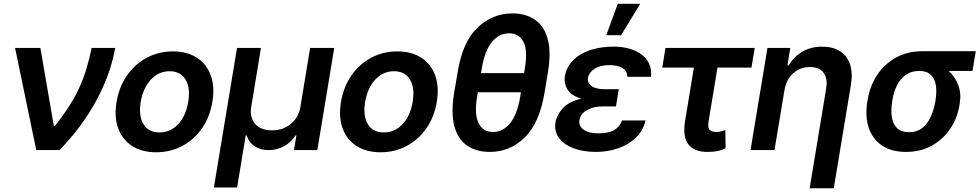

<svg xmlns="http://www.w3.org/2000/svg" viewBox="-20 -802 5238 1026"><path d="M173.8 0 60.5 -545.9H195.8L267.6 -128.9H273.4Q320.3 -188.5 352.3 -239.3Q384.3 -290 406 -338.4Q427.7 -386.7 442.6 -437.3Q457.5 -487.8 469.7 -545.9H595.7Q570.3 -404.3 494.4 -264.2Q418.5 -124 297.9 0Z M814.5 11.7Q738.3 11.7 686 -22Q633.8 -55.7 611.6 -116.2Q589.4 -176.8 603 -257.3Q616.2 -337.4 658.4 -398.4Q700.7 -459.5 764.2 -493.4Q827.6 -527.3 903.8 -527.3Q980.5 -527.3 1032.5 -493.4Q1084.5 -459.5 1106.4 -398.4Q1128.4 -337.4 1114.7 -257.3Q1101.6 -177.2 1059.6 -116.7Q1017.6 -56.2 954.3 -22.2Q891.1 11.7 814.5 11.7ZM832 -94.2Q890.1 -94.2 931.6 -137.9Q973.1 -181.6 985.8 -257.3Q998.5 -333.5 971.2 -377.4Q943.8 -421.4 886.2 -421.4Q828.6 -421.4 786.9 -377.4Q745.1 -333.5 731.9 -257.3Q719.7 -181.2 747.1 -137.7Q774.4 -94.2 832 -94.2Z M1123 199.7 1246.6 -545.9H1374.5L1322.3 -229Q1313.5 -173.8 1344 -139.4Q1374.5 -105 1433.1 -105.5Q1492.2 -105 1533.9 -139.6Q1575.7 -174.3 1585 -229L1637.2 -545.9H1766.1L1675.8 0H1550.8L1564 -78.6H1559.6Q1535.2 -40.5 1496.6 -20Q1458 0.5 1416 0Q1373 0.5 1341.6 -20Q1310.1 -40.5 1297.9 -78.6H1293L1247.1 199.7Z M2013.7 11.7Q1937.5 11.7 1885.3 -22Q1833 -55.7 1810.8 -116.2Q1788.6 -176.8 1802.2 -257.3Q1815.4 -337.4 1857.7 -398.4Q1899.9 -459.5 1963.4 -493.4Q2026.9 -527.3 2103 -527.3Q2179.7 -527.3 2231.7 -493.4Q2283.7 -459.5 2305.7 -398.4Q2327.6 -337.4 2314 -257.3Q2300.8 -177.2 2258.8 -116.7Q2216.8 -56.2 2153.6 -22.2Q2090.3 11.7 2013.7 11.7ZM2031.2 -94.2Q2089.4 -94.2 2130.9 -137.9Q2172.4 -181.6 2185.1 -257.3Q2197.8 -333.5 2170.4 -377.4Q2143.1 -421.4 2085.4 -421.4Q2027.8 -421.4 1986.1 -377.4Q1944.3 -333.5 1931.2 -257.3Q1918.9 -181.2 1946.3 -137.7Q1973.6 -94.2 2031.2 -94.2Z M2908.2 -417.5 2889.6 -305.2Q2862.3 -143.6 2783.7 -66.9Q2705.1 9.8 2597.7 9.8Q2524.9 9.8 2475.8 -24.2Q2426.8 -58.1 2408 -127.7Q2389.2 -197.3 2406.7 -305.2L2425.8 -417.5Q2451.7 -577.6 2531 -653.8Q2610.4 -730 2718.3 -730.5Q2790 -730 2838.9 -696.5Q2887.7 -663.1 2906.7 -593.8Q2925.8 -524.4 2908.2 -417.5ZM2550.3 -411.1H2780.8L2784.7 -437Q2800.8 -533.7 2776.9 -578.9Q2752.9 -624 2700.7 -624Q2647 -624 2608.4 -577.1Q2569.8 -530.3 2554.7 -437ZM2760.3 -287.1 2763.7 -309.1H2533.2L2529.8 -287.1Q2513.7 -191.9 2537.4 -144.3Q2561 -96.7 2615.2 -96.7Q2666.5 -96.7 2705.1 -142.6Q2743.7 -188.5 2760.3 -287.1Z M3279.8 -285.2 3276.4 -263.7 3271.5 -233.4H3198.7Q3152.8 -233.4 3117.4 -214.1Q3082 -194.8 3076.2 -159.7Q3071.3 -129.9 3097.9 -109.6Q3124.5 -89.4 3177.7 -89.4Q3231.4 -89.4 3261.7 -106.7Q3292 -124 3303.7 -158.2H3429.7Q3417 -104 3378.4 -66.7Q3339.8 -29.3 3284.2 -9.8Q3228.5 9.8 3165 9.8Q3096.2 9.8 3044.7 -9.8Q2993.2 -29.3 2967 -64.7Q2940.9 -100.1 2948.2 -148.4Q2955.6 -188.5 2987.8 -223.9Q3020 -259.3 3086.4 -274.9Q3030.8 -291.5 3011.7 -325Q2992.7 -358.4 2998.5 -394Q3007.3 -444.3 3042.7 -480Q3078.1 -515.6 3133.8 -534.2Q3189.5 -552.7 3257.3 -552.7Q3352.5 -552.7 3409.2 -510Q3465.8 -467.3 3459 -391.6H3332.5Q3332.5 -421.9 3306.9 -438Q3281.2 -454.1 3235.8 -454.1Q3187 -454.1 3157.2 -434.3Q3127.4 -414.6 3122.1 -386.2Q3118.2 -358.4 3141.4 -341.8Q3164.6 -325.2 3213.9 -325.2H3286.6ZM3219.7 -613.8 3281.2 -781.7H3401.4L3298.8 -613.8Z M4013.2 -545.9 3995.6 -440.9H3814L3766.6 -154.3Q3760.7 -117.2 3773.7 -106.9Q3786.6 -96.7 3807.1 -96.7Q3822.3 -96.7 3833.5 -99.9Q3844.7 -103 3856 -106.9L3857.4 -9.8Q3832 2.4 3809.8 6.1Q3787.6 9.8 3760.3 9.8Q3689.9 9.8 3658.4 -30.5Q3627 -70.8 3641.1 -156.7L3688 -440.9H3519L3536.1 -545.9Z M4171.9 -319.3 4118.7 0H3990.7L4081.1 -545.9H4203.1L4187.5 -452.6H4194.8Q4221.2 -498.5 4267.1 -525.6Q4313 -552.7 4374 -552.7Q4458.5 -552.7 4500.7 -499.3Q4543 -445.8 4526.9 -347.2L4435.5 204.1H4306.6L4394.5 -327.1Q4403.8 -381.8 4380.9 -412.8Q4357.9 -443.8 4307.6 -443.8Q4257.3 -443.8 4219.5 -411.1Q4181.6 -378.4 4171.9 -319.3Z M4614.7 -258.8 4616.7 -269.5Q4628.9 -343.3 4667.7 -401.9Q4706.5 -460.4 4768.1 -494.4Q4829.6 -528.3 4909.2 -528.3H5194.3L5176.8 -422.9H5049.3Q5083 -393.1 5100.3 -347.9Q5117.7 -302.7 5108.4 -249L5106.9 -238.3Q5095.7 -170.4 5057.9 -114Q5020 -57.6 4959.7 -23.9Q4899.4 9.8 4821.8 9.8Q4741.7 9.8 4691.4 -25.6Q4641.1 -61 4621.6 -121.6Q4602.1 -182.1 4614.7 -258.8ZM4749 -269.5 4747.6 -258.8Q4740.2 -213.9 4745.6 -176.8Q4751 -139.6 4773.2 -117.7Q4795.4 -95.7 4839.4 -95.7Q4879.9 -95.7 4908 -117.7Q4936 -139.6 4953.1 -176.8Q4970.2 -213.9 4978 -258.8L4979.5 -269.5Q4986.3 -311 4981.2 -345.7Q4976.1 -380.4 4954.8 -401.6Q4933.6 -422.9 4892.6 -422.9H4892.1Q4849.6 -422.9 4820.3 -401.9Q4791 -380.9 4773.4 -345.9Q4755.9 -311 4749 -269.5Z"/></svg>

Font: Inter Display Semi Bold
Style: Italic
Weight: 600
Italic angle: -9.39999°
Designer: Rasmus Andersson
Foundry: rsms
Version: Version 4.000;git-4fc901f